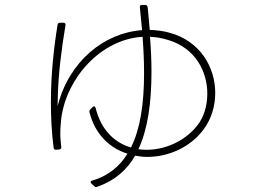

<svg xmlns="http://www.w3.org/2000/svg" viewBox="-20 -697 1040 777"><path d="M207 -91 220 -92C226 -93 229 -97 228 -102C226 -120 224 -138 224 -158C224 -178 226 -198 228 -219C250 -382 388 -538 557 -548C561 -496 563 -447 563 -401C563 -278 548 -176 510 -100C445 -119 389 -170 367 -260C365 -267 360 -269 355 -264L346 -255C342 -251 341 -248 342 -243C365 -152 425 -97 496 -75C463 -22 417 15 353 34C349 35 347 37 347 40C347 42 348 44 350 46L361 56C365 60 368 61 373 59C443 35 493 -8 527 -67C543 -64 560 -62 576 -62C662 -62 750 -101 803 -172C835 -214 851 -267 851 -321C851 -424 791 -530 668 -564C641 -572 613 -575 586 -576C583 -605 581 -634 578 -664C577 -673 574 -677 568 -677H554C548 -677 545 -673 546 -667C549 -636 552 -605 555 -575C401 -564 259 -449 213 -267C213 -271 214 -300 214 -305C216 -396 228 -493 245 -595C246 -601 243 -605 237 -605H223C217 -605 214 -602 213 -597C197 -499 186 -393 186 -283C186 -223 189 -161 197 -99C198 -93 202 -90 207 -91ZM540 -93C578 -174 593 -281 593 -406C593 -451 591 -498 587 -548C612 -547 636 -543 661 -535C772 -502 819 -406 819 -318C819 -269 805 -223 779 -190C723 -118 627 -81 540 -93Z"/></svg>

Font: LINE Seed JP_OTF Thin
Style: Regular
Weight: 250
Designer: LY Corporation & Fontrix & Fontworks
Version: Version 1.007